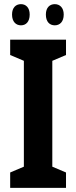

<svg xmlns="http://www.w3.org/2000/svg" viewBox="-20 -905 366 925"><path d="M38 -835C38 -800 57 -783 81 -783C105 -783 123 -800 123 -835C123 -868 105 -885 81 -885C57 -885 38 -869 38 -835ZM201 -835C201 -800 219 -783 244 -783C268 -783 287 -800 287 -835C287 -868 268 -885 244 -885C220 -885 201 -869 201 -835ZM298 0V-74L232 -102V-612L298 -640V-714H29V-640L95 -612V-102L29 -74V0Z"/></svg>

Font: Noto Sans Armenian ExtraCondensed
Style: Regular
Weight: 400
Width: 2
Designer: Monotype Design Team
Foundry: Monotype Imaging Inc.
Version: Version 2.008